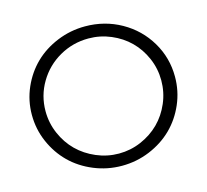

<svg xmlns="http://www.w3.org/2000/svg" viewBox="-103 -823 1019 946"><g transform="rotate(-15 407.0 -349.5)"><path d="M407.2 -705.1Q507.3 -705.1 591.1 -658Q674.8 -610.8 723.4 -529.3Q772 -447.8 772 -351.1Q772 -277.8 743.4 -211.9Q714.8 -146 666 -98.1Q617.2 -50.3 549.6 -22.2Q481.9 5.9 407.2 5.9Q332.5 5.9 264.6 -22.2Q196.8 -50.3 148.2 -98.1Q99.6 -146 70.8 -211.9Q42 -277.8 42 -351.1Q42 -423.8 70.8 -489.3Q99.6 -554.7 148.2 -602.1Q196.8 -649.4 264.6 -677.2Q332.5 -705.1 407.2 -705.1ZM408.2 -643.1Q328.1 -643.1 260 -604.2Q191.9 -565.4 151.9 -498Q111.8 -430.7 111.8 -351.1Q111.8 -291 135.5 -236.3Q159.2 -181.6 199 -142.3Q238.8 -103 293.7 -79.6Q348.6 -56.2 408.2 -56.2Q467.8 -56.2 522 -79.6Q576.2 -103 615.7 -142.3Q655.3 -181.6 678.7 -236.3Q702.1 -291 702.1 -351.1Q702.1 -410.6 678.7 -464.8Q655.3 -519 615.7 -558.1Q576.2 -597.2 522 -620.1Q467.8 -643.1 408.2 -643.1Z"/></g></svg>

Font: Montserrat arm Light
Style: Regular
Weight: 300
Designer: Julieta Ulanovsky
Foundry: Julieta Ulanovsky
Version: Version 6.000;PS 006.000;hotconv 1.0.88;makeotf.lib2.5.64775